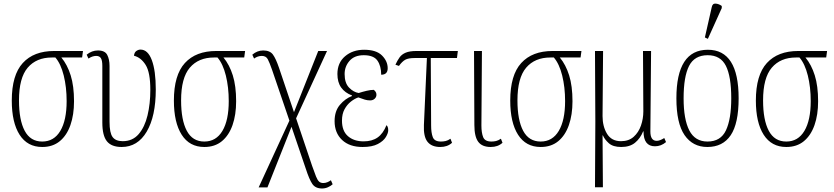

<svg xmlns="http://www.w3.org/2000/svg" viewBox="-20 -826 4741 1092"><path d="M220 10Q136 10 91.5 -59.5Q47 -129 47 -254Q47 -399 109.5 -467.5Q172 -536 288 -536H452L447 -499H329Q363 -458 382 -397.5Q401 -337 401 -250Q401 -173 380.5 -114.5Q360 -56 320 -23Q280 10 220 10ZM220 -21Q287 -21 323 -81.5Q359 -142 359 -251Q359 -330 342.5 -396.5Q326 -463 295 -499H275Q187 -499 137.5 -441Q88 -383 88 -255Q88 -143 120.5 -82Q153 -21 220 -21Z M672 10Q614 10 588 -22.5Q562 -55 562 -129V-451Q562 -482 554 -495Q546 -508 527 -508Q518 -508 507.5 -505Q497 -502 483 -493L473 -515Q502 -539 537 -539Q577 -539 590 -513.5Q603 -488 603 -451V-133Q603 -70 620.5 -46.5Q638 -23 678 -23Q734 -23 768.5 -63Q803 -103 819 -169.5Q835 -236 835 -315Q835 -414 808.5 -456.5Q782 -499 742 -509Q744 -528 755.5 -536Q767 -544 779 -544Q821 -544 843.5 -484Q866 -424 866 -317Q866 -165 814.5 -77.5Q763 10 672 10Z M1142 10Q1058 10 1013.5 -59.5Q969 -129 969 -254Q969 -399 1031.5 -467.5Q1094 -536 1210 -536H1374L1369 -499H1251Q1285 -458 1304 -397.5Q1323 -337 1323 -250Q1323 -173 1302.5 -114.5Q1282 -56 1242 -23Q1202 10 1142 10ZM1142 -21Q1209 -21 1245 -81.5Q1281 -142 1281 -251Q1281 -330 1264.5 -396.5Q1248 -463 1217 -499H1197Q1109 -499 1059.5 -441Q1010 -383 1010 -255Q1010 -143 1042.5 -82Q1075 -21 1142 -21Z M1451 240 1626 -140 1527 -430Q1513 -470 1503 -489Q1493 -508 1469 -508Q1446 -508 1425 -493L1415 -515Q1443 -539 1477 -539Q1515 -539 1532 -516Q1549 -493 1567 -440L1652 -188L1790 -536H1840L1664 -153L1755 117Q1769 157 1777.5 178Q1786 199 1795 207Q1804 215 1819 215Q1830 215 1841.5 210.5Q1853 206 1862 199L1872 222Q1861 232 1845 239Q1829 246 1812 246Q1774 246 1756.5 220.5Q1739 195 1719 133L1638 -105L1501 240Z M2042 10Q1968 10 1925.5 -30Q1883 -70 1883 -137Q1883 -194 1913 -229.5Q1943 -265 1982 -280V-283Q1942 -298 1920.5 -328Q1899 -358 1899 -405Q1899 -469 1942.5 -506Q1986 -543 2051 -543Q2120 -543 2152.5 -510.5Q2185 -478 2185 -438Q2185 -401 2148 -401Q2148 -451 2126.5 -481.5Q2105 -512 2049 -512Q1996 -512 1968 -480Q1940 -448 1940 -405Q1940 -354 1965 -328Q1990 -302 2020 -297Q2042 -304 2065 -309.5Q2088 -315 2106 -315Q2111 -311 2116 -304.5Q2121 -298 2121 -287Q2121 -274 2111 -264.5Q2101 -255 2085 -255Q2069 -255 2054.5 -259.5Q2040 -264 2018 -272Q1997 -265 1975.5 -248Q1954 -231 1939.5 -204.5Q1925 -178 1925 -140Q1925 -81 1959 -51.5Q1993 -22 2048 -22Q2096 -22 2127.5 -44Q2159 -66 2178 -114Q2182 -111 2185 -104Q2188 -97 2188 -85Q2188 -69 2174.5 -46.5Q2161 -24 2129 -7Q2097 10 2042 10Z M2484 10Q2435 10 2411.5 -19.5Q2388 -49 2391 -115L2408 -496H2339Q2302 -496 2284.5 -486Q2267 -476 2249 -451L2229 -458Q2240 -482 2252.5 -499.5Q2265 -517 2287.5 -526.5Q2310 -536 2350 -536H2584L2579 -496H2430L2432 -112Q2432 -71 2441.5 -46Q2451 -21 2488 -21Q2502 -21 2515 -24Q2528 -27 2542 -37L2551 -14Q2525 10 2484 10Z M2771 10Q2722 10 2700 -19.5Q2678 -49 2678 -115L2676 -536H2721L2718 -112Q2718 -71 2728 -46Q2738 -21 2775 -21Q2789 -21 2801.5 -24Q2814 -27 2829 -37L2838 -14Q2812 10 2771 10Z M3055 10Q2971 10 2926.5 -59.5Q2882 -129 2882 -254Q2882 -399 2944.5 -467.5Q3007 -536 3123 -536H3287L3282 -499H3164Q3198 -458 3217 -397.5Q3236 -337 3236 -250Q3236 -173 3215.5 -114.5Q3195 -56 3155 -23Q3115 10 3055 10ZM3055 -21Q3122 -21 3158 -81.5Q3194 -142 3194 -251Q3194 -330 3177.5 -396.5Q3161 -463 3130 -499H3110Q3022 -499 2972.5 -441Q2923 -383 2923 -255Q2923 -143 2955.5 -82Q2988 -21 3055 -21Z M3364 239 3366 -134 3364 -536H3410L3407 -166Q3407 -107 3432.5 -65Q3458 -23 3512 -23Q3556 -23 3584 -48Q3612 -73 3625.5 -112Q3639 -151 3639 -193L3637 -536H3683L3679 -78Q3679 -25 3715 -25Q3733 -25 3758 -41L3768 -18Q3740 6 3705 6Q3640 6 3640 -79H3638Q3621 -38 3591.5 -14Q3562 10 3513 10Q3466 10 3442 -12Q3418 -34 3409 -56H3407L3409 239Z M4003 10Q3920 10 3873.5 -57.5Q3827 -125 3827 -267Q3827 -543 4006 -543Q4181 -543 4181 -267Q4181 -124 4136 -57Q4091 10 4003 10ZM4004 -21Q4079 -21 4109 -85Q4139 -149 4139 -267Q4139 -391 4108.5 -451.5Q4078 -512 4005 -512Q3930 -512 3899 -451Q3868 -390 3868 -267Q3868 -147 3900.5 -84Q3933 -21 4004 -21ZM4006 -605 3989 -613 4028 -785Q4032 -807 4050.5 -805.5Q4069 -804 4085 -792V-780Z M4452 10Q4368 10 4323.5 -59.5Q4279 -129 4279 -254Q4279 -399 4341.5 -467.5Q4404 -536 4520 -536H4684L4679 -499H4561Q4595 -458 4614 -397.5Q4633 -337 4633 -250Q4633 -173 4612.5 -114.5Q4592 -56 4552 -23Q4512 10 4452 10ZM4452 -21Q4519 -21 4555 -81.5Q4591 -142 4591 -251Q4591 -330 4574.5 -396.5Q4558 -463 4527 -499H4507Q4419 -499 4369.5 -441Q4320 -383 4320 -255Q4320 -143 4352.5 -82Q4385 -21 4452 -21Z"/></svg>

Font: Noto Serif Condensed ExtraLight
Style: Regular
Weight: 200
Width: 3
Designer: Monotype Design Team
Foundry: Monotype Imaging Inc.
Version: Version 2.013; ttfautohint (v1.8.4.7-5d5b)